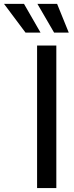

<svg xmlns="http://www.w3.org/2000/svg" viewBox="-120 -960 376 980"><path d="M167.5 -727.5V0H69.3V-727.5ZM156.2 -793.5 70.8 -940.4H171.4L231 -793.5ZM10.3 -793.5 -99.6 -940.4H2.4L86.9 -793.5Z"/></svg>

Font: Inter Cardless Display
Style: Regular
Weight: 400
Designer: Rasmus Andersson
Foundry: rsms
Version: Version 4.001;git-9221beed3